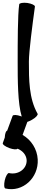

<svg xmlns="http://www.w3.org/2000/svg" viewBox="-86 -839 329 1369"><path d="M4 -13 -35 93C-43 93 -51 114 -52 142L-66 181C-70 190 -49 206 -19 217C9 227 34 229 39 221C75 236 101 264 104 302C107 365 44 410 -22 395C-31 393 -45 416 -52 446C-59 477 -57 503 -47 505C76 534 190 429 183 298C179 223 136 158 75 123L109 30C119 27 130 22 142 15C169 0 187 -20 182 -28C120 -137 120 -272 120 -400C120 -470 145 -662 163 -792C164 -802 140 -813 109 -818C78 -822 52 -817 51 -808C40 -732 40 -536 40 -400C40 -273 40 -101 69 -8L64 -10C34 -21 8 -22 4 -13Z"/></svg>

Font: Nupuram SemiBold
Style: Regular
Weight: 600
Designer: Santhosh Thottingal (santhosh.thottingal@gmail.com)
Foundry: SMC
Version: Version 1.000